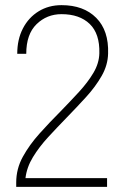

<svg xmlns="http://www.w3.org/2000/svg" viewBox="-20 -726 483 746"><path d="M43 0V-17Q43 -70 68.5 -116.5Q94 -163 133.5 -207Q173 -251 215 -293Q253 -332 287 -369Q321 -406 343 -443Q365 -480 366 -519Q368 -595 328.5 -633Q289 -671 219 -671Q162 -671 122 -632Q82 -593 82 -517H47Q47 -573 69 -615.5Q91 -658 130 -682Q169 -706 219 -706Q305 -706 354 -656.5Q403 -607 400 -518Q399 -473 375 -431Q351 -389 314.5 -349Q278 -309 239 -269Q202 -231 167 -193Q132 -155 108 -115.5Q84 -76 79 -34H396V0Z"/></svg>

Font: Zen Kaku Gothic New Light
Style: Regular
Weight: 300
Designer: Yoshimichi Ohira
Foundry: Positype
Version: Version 1.002